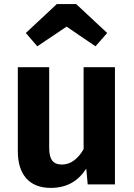

<svg xmlns="http://www.w3.org/2000/svg" viewBox="-20 -900 656 937"><path d="M162 -674 305 -770 446 -674 503 -739 352 -880H257L106 -739ZM541 -572H388V-172C361 -125 325 -97 283 -97C241 -97 220 -118 220 -180V-572H67V-161C67 -51 121 17 227 17C303 17 359 -13 401 -77L408 0H541Z"/></svg>

Font: Glow Sans SC Normal
Style: Bold
Weight: 700
Designer: Ryoko NISHIZUKA (kana, bopomofo & ideographs); Paul D. Hunt (Latin, Greek & Cyrillic); Sandoll Communications, Soo-young
Version: Version 0.93